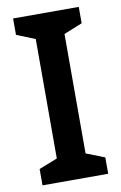

<svg xmlns="http://www.w3.org/2000/svg" viewBox="-83 -762 510 809"><g transform="rotate(-10 172.5 -357.0)"><path d="M313 0V-70L234 -101V-612L313 -644V-714H32V-644L111 -612V-101L32 -70V0Z"/></g></svg>

Font: Noto Sans Gurmukhi SemiCondensed SemiBold
Style: Regular
Weight: 600
Width: 4
Designer: Jelle Bosma - Monotype Design Team
Foundry: Monotype Imaging Inc.
Version: Version 2.004